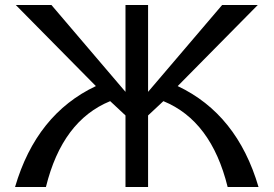

<svg xmlns="http://www.w3.org/2000/svg" viewBox="-20 -745 1090 765"><path d="M887 0H1010Q925 -290 688 -402L1007 -725H865L570 -379V-725H480V-379L185 -725H43L362 -402Q125 -290 40 0H163Q228 -264 419 -342L480 -285V0H570V-285L631 -342Q822 -264 887 0Z"/></svg>

Font: Sawarabi Gothic
Style: Regular
Weight: 400
Designer: mshio (mshio@users.sourceforge.jp)
Version: Version 20141215